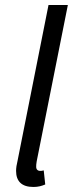

<svg xmlns="http://www.w3.org/2000/svg" viewBox="-20 -732 290 764"><path d="M113 12C132 12 146 8 160 2L154 -54C146 -52 144 -52 140 -52C130 -52 124 -58 124 -68C124 -74 124 -79 126 -90L250 -712H173L50 -93C46 -77 44 -63 44 -52C44 -11 66 12 113 12Z"/></svg>

Font: Source Sans Pro
Style: Italic
Weight: 400
Italic angle: -11°
Designer: Paul D. Hunt
Foundry: Adobe Systems Incorporated
Version: Version 3.006;hotconv 1.0.111;makeotfexe 2.5.65597